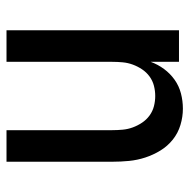

<svg xmlns="http://www.w3.org/2000/svg" viewBox="-16 -566 582 590"><g transform="rotate(90 275.0 -271.0)"><path d="M73 0V-530H170V-443Q178 -465 192 -484Q206 -503 225 -516.5Q244 -530 267 -536Q290 -542 314 -542Q339 -542 364 -534.5Q389 -527 409 -511Q429 -495 442.5 -473Q456 -451 464 -426.5Q472 -402 474.5 -376.5Q477 -351 477 -325V0H380V-325Q380 -341 378.5 -357Q377 -373 371.5 -388Q366 -403 357 -416.5Q348 -430 335 -439.5Q322 -449 306.5 -453Q291 -457 275 -457Q259 -457 243.5 -453Q228 -449 215 -439.5Q202 -430 193 -416.5Q184 -403 178.5 -388Q173 -373 171.5 -357Q170 -341 170 -325V0Z"/></g></svg>

Font: Lode Dark
Style: Bold
Weight: 700
Monospace: yes
Designer: Belleve Invis
Foundry: Belleve Invis
Version: Version 29.2.0; ttfautohint (v1.8.3)